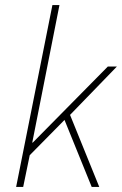

<svg xmlns="http://www.w3.org/2000/svg" viewBox="-20 -742 484 762"><path d="M44 0 188 -722H216L108 -176H110L408 -478H444L258 -286L374 0H344L236 -266L98 -126L72 0Z"/></svg>

Font: Source Sans 3 ExtraLight
Style: Italic
Weight: 250
Italic angle: -11°
Designer: Paul D. Hunt
Foundry: Adobe
Version: Version 3.046;hotconv 1.0.118;makeotfexe 2.5.65603